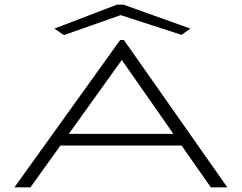

<svg xmlns="http://www.w3.org/2000/svg" viewBox="-20 -806 1040 826"><path d="M887 0 761 -180H240L111 0H42L497 -634H513L958 0ZM504 -548 276 -230H726ZM255 -655 214 -683 483 -786H511L799 -683L761 -656L499 -741Z"/></svg>

Font: Inconsolata UltraExpanded Light
Style: Regular
Weight: 300
Width: 9
Monospace: yes
Designer: Raph Levien, Cyreal, Brenton Simpson
Foundry: Raph Levien, Cyreal, Google
Version: Version 3.001; ttfautohint (v1.8.2.53-6de2)